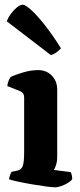

<svg xmlns="http://www.w3.org/2000/svg" viewBox="-20 -799 341 819"><path d="M214 0Q204 0 177.5 -3.5Q151 -7 118.5 -12.5Q86 -18 58 -24Q30 -30 19 -34Q19 -42 22.5 -51Q26 -60 29 -66L53 -71Q69 -74 76 -88.5Q83 -103 83 -151V-383Q83 -403 66 -410L11 -432Q13 -446 17.5 -456.5Q22 -467 26 -471Q42 -479 76.5 -489.5Q111 -500 143 -500Q178 -500 201 -476.5Q224 -453 224 -417V-131Q224 -110 219 -95Q214 -80 210 -74L281 -65Q284 -61 286 -52.5Q288 -44 288 -35Q283 -27 270 -19Q257 -11 241.5 -5.5Q226 0 214 0ZM197 -564 9 -708Q15 -725 27.5 -741.5Q40 -758 53.5 -768.5Q67 -779 77 -779Q88 -779 113.5 -756Q139 -733 172 -691Q205 -649 240 -593Q234 -586 222.5 -577Q211 -568 197 -564Z"/></svg>

Font: Texturina 72pt ExtraBold
Style: Regular
Weight: 800
Designer: Guillermo Torres Carreño
Foundry: Omnibus-Type
Version: Version 1.002; ttfautohint (v1.8.3)